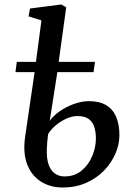

<svg xmlns="http://www.w3.org/2000/svg" viewBox="-20 -826 604 857"><path d="M202 -286.5Q216.5 -308 245 -328.2Q273.5 -348.5 308.8 -361.5Q344 -374.5 377.5 -374.5Q423.5 -374.5 453.5 -356.8Q483.5 -339 498.2 -305Q513 -271 513 -222.5Q513 -181.5 495.2 -140.2Q477.5 -99 444.5 -64.8Q411.5 -30.5 364.5 -9.8Q317.5 11 259.5 11Q205.5 11 163.5 -15Q121.5 -41 101.5 -92Q81.5 -143 92.5 -218L134.5 -504H49L55 -550H140.5L165 -735L107.5 -753L114 -788L253.5 -806L275.5 -793.5L242 -550H404L397.5 -504H236ZM325 -308Q301 -308 274.8 -295.8Q248.5 -283.5 226.8 -264.8Q205 -246 194.5 -226.5Q192.5 -209.5 191 -193Q189.5 -176.5 189 -160Q187.5 -120 196.5 -93Q205.5 -66 224 -52.2Q242.5 -38.5 268 -38.5Q313 -38.5 344.2 -64.5Q375.5 -90.5 391.8 -129.8Q408 -169 408 -208Q408 -234.5 401.5 -257.2Q395 -280 377.2 -294Q359.5 -308 325 -308Z"/></svg>

Font: Merriweather 20pt
Style: Italic
Weight: 400
Italic angle: -7.8°
Version: Version 2.101